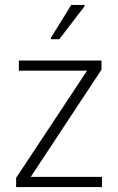

<svg xmlns="http://www.w3.org/2000/svg" viewBox="-20 -754 476 774"><path d="M45 0V-37L331 -469H56V-510H389V-473L104 -41H391V0ZM185 -596V-601L267 -734H321V-729L219 -596Z"/></svg>

Font: Saira Semi Condensed ExtraLight
Style: Regular
Weight: 200
Width: 4
Designer: Hector Gatti with collaboration of the Omnibus-Type team
Foundry: Omnibus-Type
Version: Version 1.001; ttfautohint (v1.8)